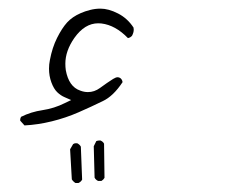

<svg xmlns="http://www.w3.org/2000/svg" viewBox="-20 -130 540 436"><path d="M158.2 285.6Q164.1 282.7 166.5 277.8L163.6 203.1Q161.1 198.2 155.3 195.3Q153.8 195.3 151.4 195.3Q148.9 195.3 146 197.3L139.2 209L143.1 277.3Q146 282.2 151.4 285.6ZM210.4 280.8Q214.8 278.3 217.3 273.9L216.3 196.3Q213.9 191.4 208 189Q207.5 189 206.5 189Q202.1 189 198.7 190.4L192.9 202.1L194.8 273.4Q197.3 278.3 202.6 280.8ZM236.8 49.3Q223.6 57.6 207 69.8Q194.3 79.1 179.7 79.1Q170.9 79.1 162.1 75.7Q136.2 66.9 129.4 29.3Q128.4 22 128.4 14.6Q128.4 -14.6 148.9 -43.9Q172.4 -77.1 203.1 -77.1Q206.5 -77.1 210.4 -76.7Q242.2 -72.8 270.5 -43.5Q275.9 -44.4 279.8 -48.8Q283.7 -56.2 283.7 -62.5Q283.7 -64.9 283.2 -67.4Q269.5 -88.4 248 -99.4Q226.6 -110.4 208 -110.4Q196.3 -110.4 184.6 -107.4Q172.9 -104.5 163.1 -100.1Q144 -91.8 132.3 -78.9Q120.6 -65.9 109.6 -43.9Q98.6 -22 93.3 6.3Q91.3 16.1 91.3 25.9Q91.3 42.5 96.7 57.1Q102.1 71.8 109.9 79.3Q117.7 86.9 127 90.8L141.6 97.2L127.4 104Q103 116.2 76.7 120.1Q50.3 124 27.8 135.3Q25.9 139.2 25.9 141.1Q25.9 143.1 25.9 144L35.6 154.8Q65.9 153.3 97.7 145.5Q129.4 137.7 158.4 125Q187.5 112.3 213.4 99.6Q237.3 88.4 258.3 56.6Q257.8 51.8 254.4 48.3L252.4 46.9Q250.5 45.4 246.8 45.4Q243.2 45.4 236.8 49.3Z"/></svg>

Font: Bakudai
Style: ExtraLight
Weight: 200
Version: Version 1.48